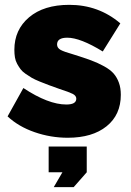

<svg xmlns="http://www.w3.org/2000/svg" viewBox="-20 -557 541 790"><path d="M258.8 9.8Q188.5 9.8 122.3 -13.2Q56.2 -36.1 11.2 -78.1L76.2 -194.8Q178.7 -127 252.9 -127Q293.9 -127 293.9 -150.9Q293.9 -163.1 279.3 -170.7Q264.6 -178.2 225.1 -190.9Q197.3 -200.7 180.9 -206.8Q164.6 -212.9 143.6 -221.4Q122.6 -230 110.8 -236.8Q99.1 -243.7 85.4 -253.2Q71.8 -262.7 64.7 -272.2Q57.6 -281.7 50.8 -293.9Q43.9 -306.2 41.5 -320.6Q39.1 -335 39.1 -352.1Q39.1 -434.6 99.6 -485.8Q160.2 -537.1 265.1 -537.1Q385.7 -537.1 475.1 -460.9L402.8 -345.2Q310.5 -401.9 256.8 -401.9Q214.8 -401.9 214.8 -374Q214.8 -359.9 229.2 -351.8Q243.7 -343.8 282.2 -333Q326.2 -319.3 354.5 -308.8Q382.8 -298.3 408.4 -284.2Q434.1 -270 447.8 -254.2Q461.4 -238.3 469.2 -216.8Q477.1 -195.3 477.1 -167Q477.1 -84.5 418.5 -37.4Q359.9 9.8 258.8 9.8ZM201.2 212.9 236.8 151.9H180.2V45.9H336.9V151.9L283.2 212.9Z"/></svg>

Font: Rawline Black
Style: Regular
Weight: 900
Designer: Matt McInerney, Pablo Impallari, Rodrigo Fuenzalida
Foundry: Matt McInerney, Pablo Impallari, Rodrigo Fuenzalida
Version: Version 4.020;PS 004.020;hotconv 1.0.88;makeotf.lib2.5.64775